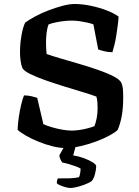

<svg xmlns="http://www.w3.org/2000/svg" viewBox="-20 -740 696 960"><path d="M305 0Q277 0 243 -8.5Q209 -17 174 -31Q139 -45 111 -61Q83 -77 68 -91Q69 -121 74 -154.5Q79 -188 86 -217Q93 -246 100 -263Q120 -263 138.5 -258.5Q157 -254 166 -251L197 -119Q215 -111 240.5 -103.5Q266 -96 292.5 -91.5Q319 -87 339 -87Q355 -87 376.5 -90Q398 -93 418.5 -98.5Q439 -104 452 -109Q459 -126 463.5 -149.5Q468 -173 468 -198Q468 -211 467 -227.5Q466 -244 462 -257Q433 -268 389 -281Q345 -294 297 -309Q249 -324 205 -339.5Q161 -355 130 -370.5Q99 -386 92 -400Q86 -414 83 -436Q80 -458 80 -479Q80 -521 87.5 -563.5Q95 -606 106 -627Q126 -642 157 -658.5Q188 -675 223.5 -688.5Q259 -702 293 -711Q327 -720 352 -720Q392 -720 434.5 -711Q477 -702 513.5 -688Q550 -674 573 -657Q572 -637 568.5 -611.5Q565 -586 561 -560Q557 -534 551.5 -513Q546 -492 542 -479Q520 -479 500.5 -484Q481 -489 471 -493L447 -618Q435 -623 417 -627Q399 -631 378.5 -634Q358 -637 338 -637Q319 -637 298.5 -634.5Q278 -632 258.5 -628Q239 -624 223 -618Q216 -601 213 -576Q210 -551 210 -526Q210 -509 211 -494.5Q212 -480 213 -470Q238 -461 280.5 -448.5Q323 -436 373 -421.5Q423 -407 469 -391Q515 -375 547.5 -358.5Q580 -342 587 -325Q593 -312 594.5 -295Q596 -278 596 -253Q596 -198 588.5 -158.5Q581 -119 568 -90Q557 -79 529 -63.5Q501 -48 463 -33.5Q425 -19 383.5 -9.5Q342 0 305 0ZM332 200Q323 200 308 196Q293 192 280.5 186.5Q268 181 264 176Q264 167 266 160.5Q268 154 269 152Q303 152 328 151.5Q353 151 375 146Q379 138 381 125Q383 112 383 103Q376 98 359.5 92Q343 86 324.5 80.5Q306 75 292 73Q287 67 282 56.5Q277 46 277 36Q288 17 297 0.5Q306 -16 319 -37H366L346 37Q373 41 400 51Q427 61 444 72Q461 83 461 91Q461 107 455 130Q449 153 438 166Q422 176 400.5 184Q379 192 360.5 196Q342 200 332 200Z"/></svg>

Font: Texturina 12pt SemiBold
Style: Regular
Weight: 600
Designer: Guillermo Torres Carreño
Foundry: Omnibus-Type
Version: Version 1.002